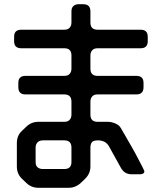

<svg xmlns="http://www.w3.org/2000/svg" viewBox="-20 -787 768 911"><path d="M149 -18V-87Q149 -102 158 -111.5Q167 -121 184 -121H285Q319 -121 319 -87V-18Q319 15 285 15H184Q168 15 158.5 7Q149 -1 149 -18ZM84 61 104 80Q128 104 162 104H306Q325 104 339 97Q351 92 360 84Q369 76 378 67L385 60Q409 36 409 3V-87Q409 -102 415.5 -111.5Q422 -121 445 -121Q482 -121 498 -91L554 10Q571 40 605 40H643Q665 40 665 25Q665 22 638 -29Q625 -55 603.5 -92.5Q582 -130 553 -180Q545 -194 526.5 -201.5Q508 -209 493 -209H443Q409 -209 409 -243V-305Q409 -320 417.5 -329.5Q426 -339 443 -339H627Q661 -339 661 -373V-394Q661 -427 627 -427H443Q409 -427 409 -461V-524Q409 -539 417.5 -548.5Q426 -558 443 -558H647Q681 -558 681 -591V-613Q681 -646 647 -646H443Q409 -646 409 -680V-733Q409 -767 375 -767H353Q338 -767 328.5 -758.5Q319 -750 319 -733V-680Q319 -665 310.5 -655.5Q302 -646 285 -646H81Q47 -646 47 -613V-591Q47 -558 81 -558H285Q319 -558 319 -524V-461Q319 -446 310.5 -436.5Q302 -427 285 -427H101Q67 -427 67 -394V-373Q67 -339 101 -339H285Q319 -339 319 -305V-243Q319 -228 310.5 -218.5Q302 -209 285 -209H162Q128 -209 104 -185L84 -166Q60 -144 60 -108V3Q60 38 84 61Z"/></svg>

Font: WDXL Lubrifont TC
Style: Regular
Weight: 400
Designer: [WDXL Lubrifont] Copyright 2020-2022 (c) NightFurySL2001, Skr-ZERO; [ZCOOL QingKe HuangYou] Copyright 2018-2022 (c) The 
Version: Version 2.001;hotconv 1.1.1;makeotfexe 2.6.0